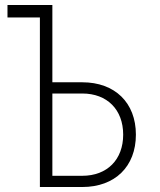

<svg xmlns="http://www.w3.org/2000/svg" viewBox="-20 -750 640 770"><path d="M140 0H310C441 0 525 -82 525 -210C525 -338 441 -420 310 -420H190V-730H10V-680H140ZM190 -45V-375H310C410 -375 474 -310 474 -210C474 -110 410 -45 310 -45Z"/></svg>

Font: JetBrains Mono Thin
Style: Regular
Weight: 100
Monospace: yes
Designer: Philipp Nurullin, Konstantin Bulenkov
Foundry: JetBrains
Version: Version 2.305